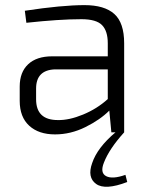

<svg xmlns="http://www.w3.org/2000/svg" viewBox="-20 -517 585 750"><path d="M470 166 477 194Q391 227 355.5 201.5Q320 176 340 120Q360 60 431 0H415L407 -85Q371 -49 313.5 -20.5Q256 8 195 8Q131 8 94 -26Q57 -60 57 -123V-179Q57 -235 90 -266Q123 -297 184 -297H401V-348Q401 -396 378.5 -419Q356 -442 298 -442Q212 -442 83 -428L77 -475Q222 -497 310 -497Q388 -497 426.5 -462.5Q465 -428 465 -348V0Q407 64 386 118Q370 158 394.5 171Q419 184 470 166ZM121 -171V-129Q121 -48 206 -48Q250 -47 304.5 -69.5Q359 -92 401 -130V-246H194Q121 -243 121 -171Z"/></svg>

Font: Exo 2.0 Light
Style: Regular
Weight: 300
Designer: Natanael Gama
Version: Version 1.001;PS 001.001;hotconv 1.0.70;makeotf.lib2.5.58329